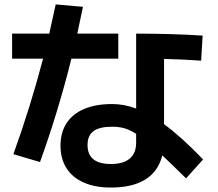

<svg xmlns="http://www.w3.org/2000/svg" viewBox="-20 -801 978 860"><path d="M251 -148.4Q251 -207.5 278.1 -249.3Q305.2 -291 357.2 -313Q409.2 -335 482.4 -335Q536.1 -335 589.8 -314.9V-650.4Q748.5 -650.4 887.7 -641.6L880.9 -529.3Q809.1 -534.7 714.8 -537.1V-244.6Q790.5 -189.9 889.6 -86.9L813.5 -2Q747.1 -67.4 707 -105Q689 -33.2 631.1 2.9Q573.2 39.1 476.6 39.1Q406.2 39.1 355.5 16.8Q304.7 -5.4 277.8 -47.6Q251 -89.8 251 -148.4ZM172.9 -538.1H34.2V-650.4H200.7Q218.8 -731 229.5 -781.2L351.6 -770.5Q336.4 -695.8 326.2 -650.4H509.8V-538.1H299.8Q240.7 -300.8 159.2 -75.2L40 -110.4Q116.7 -323.7 172.9 -538.1ZM476.6 -66.4Q532.7 -66.4 561.3 -90.8Q589.8 -115.2 589.8 -162.1V-201.7Q561 -219.7 536.6 -226.6Q512.2 -233.4 482.4 -233.4Q425.3 -233.4 398.7 -213.6Q372.1 -193.8 372.1 -151.4Q372.1 -66.4 476.6 -66.4Z"/></svg>

Font: Pretendard JP
Style: Bold
Weight: 700
Designer: Base glyphs from Inter by Rasmus Andersson; Hangeul glyphs from Noto Sans CJK(Source Han Sans) by Jang Soo-young and Kan
Foundry: Kil Hyung-jin
Version: Version 1.309